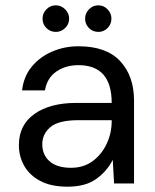

<svg xmlns="http://www.w3.org/2000/svg" viewBox="-20 -690 584 722"><path d="M234 12Q172 12 131.5 -9.5Q91 -31 71 -66.5Q51 -102 51 -144Q51 -220 109.5 -261.5Q168 -303 267 -303H400Q400 -445 275 -445Q227 -445 192 -421Q157 -397 149 -350H63Q69 -403 100 -440Q131 -477 177 -496.5Q223 -516 275 -516Q380 -516 432 -460Q484 -404 484 -312V0H409L404 -89Q383 -47 342.5 -17.5Q302 12 234 12ZM247 -59Q295 -59 329 -84.5Q363 -110 381.5 -150Q400 -190 400 -235V-238H274Q200 -238 169.5 -212Q139 -186 139 -148Q139 -107 167 -83Q195 -59 247 -59ZM190 -570Q169 -570 154.5 -584.5Q140 -599 140 -620Q140 -640 154.5 -655Q169 -670 190 -670Q210 -670 225 -655Q240 -640 240 -620Q240 -599 225 -584.5Q210 -570 190 -570ZM350 -570Q329 -570 314.5 -584.5Q300 -599 300 -620Q300 -640 314.5 -655Q329 -670 350 -670Q370 -670 384.5 -655Q399 -640 399 -620Q399 -599 384.5 -584.5Q370 -570 350 -570Z"/></svg>

Font: DM Sans
Style: Regular
Weight: 400
Designer: Colophon Foundry, Jonny Pinhorn
Foundry: Colophon Foundry
Version: Version 4.004; ttfautohint (v1.8.4.7-5d5b)